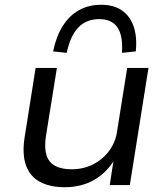

<svg xmlns="http://www.w3.org/2000/svg" viewBox="-20 -774 694 803"><path d="M250 9Q189 9 147 -13.5Q105 -36 88.5 -83Q72 -130 83 -200L129 -490H218L172 -204Q165 -157 174 -126.5Q183 -96 209.5 -81Q236 -66 279 -66Q329 -66 370 -87Q411 -108 437.5 -144.5Q464 -181 470 -227L512 -490H601L523 0H439L456 -111H462Q428 -53 374.5 -22Q321 9 250 9ZM259 -553 202 -559Q215 -622 242.5 -665.5Q270 -709 310.5 -731.5Q351 -754 403 -754Q455 -754 489 -731Q523 -708 538.5 -664.5Q554 -621 548 -559L490 -553Q495 -624 471.5 -659Q448 -694 395 -694Q341 -694 307.5 -659Q274 -624 259 -553Z"/></svg>

Font: Nunito Sans 10pt SemiExpanded
Style: Italic
Weight: 400
Width: 6
Italic angle: -9°
Designer: Vernon Adams
Foundry: Vernon Adams
Version: Version 3.101;gftools[0.9.27]